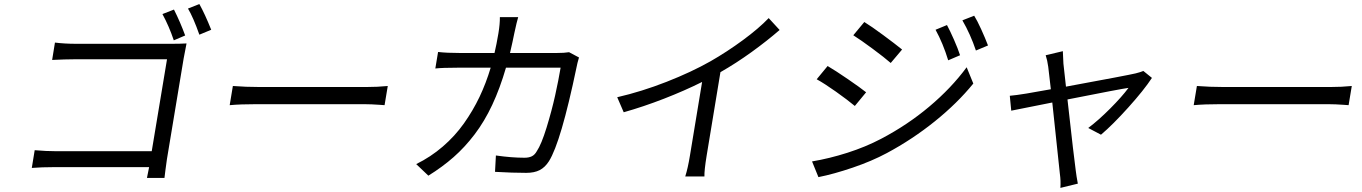

<svg xmlns="http://www.w3.org/2000/svg" viewBox="-20 -836 6682 942"><path d="M888.5 -661.9 832.7 -638.1Q809.7 -706.7 777 -767L833.5 -789.1Q864.3 -728 888.5 -661.9ZM881 -549 799 -55Q795.8 -35.5 791.7 -1.8Q787.6 32 786.9 36.9H701Q704.5 16.7 711.6 -16H244.7Q184.3 -16 136 -12.1L150.2 -99.1Q207.4 -94.1 255.7 -94.1H724.4L799.4 -545.1H341.3Q301.8 -545.1 235.8 -541.9L249.6 -627.1Q297.9 -621.1 353 -621.1H823.9Q863.3 -621.1 895.2 -622.9Q886.4 -580.6 881 -549ZM902.3 -794 958.1 -816.1Q985.1 -767.8 1016.3 -690L958.1 -665.8Q928.3 -750.4 902.3 -794Z M1106.9 -320 1122.5 -414.1Q1187.1 -409.1 1253.6 -409.1H1777.7Q1832.7 -409.1 1882.5 -414.1L1866.8 -320Q1862.9 -320.3 1843.4 -321.7Q1823.9 -323.2 1804 -324Q1784.1 -324.9 1764.9 -324.9H1239.7Q1158.4 -324.9 1106.9 -320Z M2022 -30.9Q2093 -65.7 2152.5 -117Q2212 -168.3 2256.2 -230.6Q2300.4 -293 2332.6 -360.4Q2364.7 -427.9 2387.4 -503.9H2226.2Q2150.6 -503.9 2115.8 -500L2129.3 -581Q2171.9 -576 2237.2 -576H2406.2Q2416.2 -618.3 2425.4 -672.9Q2432.9 -718 2432.5 -752.1H2522.4Q2515.6 -730.1 2503.6 -674Q2496.1 -635.7 2482.2 -576H2710.2Q2749.6 -576 2772 -579.9L2820.7 -554Q2811.8 -524.1 2808.9 -507.1Q2731.9 -137.8 2673.3 -45.1Q2654.1 -14.9 2627.8 -1.4Q2601.6 12.1 2561.8 12.1Q2495 12.1 2408.7 7.1L2413 -73.2Q2490.1 -62.1 2553.3 -62.1Q2574.9 -62.1 2589.3 -69.2Q2603.7 -76.3 2613.6 -94.1Q2636 -127.1 2661.6 -210Q2687.1 -293 2703.7 -367.9Q2720.2 -442.8 2730.5 -503.9H2462.4Q2432.9 -402.3 2394.9 -321.2Q2356.9 -240.1 2308.6 -176.7Q2260.3 -113.3 2205.6 -65.2Q2150.9 -17 2081.7 25.9Z M3751.4 -747.2 3805 -688.9Q3743.6 -635.7 3668 -581Q3592.3 -526.3 3514.6 -481.9L3447.1 -73.2Q3435 0.7 3436.1 29.8H3342Q3355.1 -11.4 3365.1 -73.2L3424.7 -433.9Q3338.8 -391 3237.7 -351.7Q3136.7 -312.5 3040.1 -285.2L3008.2 -359Q3127.5 -386.4 3250.2 -434.5Q3372.9 -482.6 3465.6 -535.2Q3546.9 -581.7 3625 -639.2Q3703.1 -696.7 3751.4 -747.2Z M4626.1 -713.1Q4641 -685.4 4660.5 -641.2Q4680 -596.9 4690.3 -565L4632.1 -540.1Q4606.5 -623.9 4570 -690ZM4759.6 -758.9Q4774.1 -735.8 4793.9 -692.5Q4813.6 -649.1 4827.4 -612.9L4768.1 -588.1Q4740.8 -669 4701.7 -736.2ZM4220.5 -728Q4255.3 -706.7 4313.2 -663.9Q4371.1 -621.1 4405.9 -593L4350.1 -527Q4319.6 -553.6 4261.9 -596.4Q4204.2 -639.2 4166.5 -663ZM3964.1 -44Q4049 -58.2 4138 -86.6Q4226.9 -115.1 4302.6 -154.8Q4431.5 -222.3 4539.2 -312.9Q4647 -403.4 4722.7 -506L4755.3 -426.1Q4676.8 -329.5 4566.6 -240.8Q4456.3 -152 4331 -84.9Q4257.5 -45.5 4164.1 -13.7Q4070.7 18.1 3995.4 33ZM4040.5 -512.1Q4078.1 -490.1 4139.6 -448Q4201 -405.9 4229.4 -383.2L4174 -316.1Q4138.8 -345.5 4081.5 -386.2Q4024.1 -426.8 3986.9 -447.1Z M5589.5 -487.9 5631.7 -453.8Q5592.3 -393.8 5515.8 -308.8Q5439.3 -223.7 5381.7 -175.1L5319.2 -208.1Q5369.7 -246.1 5427 -303.6Q5484.4 -361.2 5516.7 -404.8Q5482.6 -400.6 5217.3 -348Q5250 -54 5257.8 0Q5261 27 5268.1 65L5182.5 85.9Q5185 51.8 5180 17Q5170.5 -66.1 5142.8 -333.1Q4973.7 -300.1 4941.4 -293L4934.3 -366.1Q4964.5 -368.6 5016.3 -377.1Q5056.5 -383.5 5135.7 -398.1Q5124.3 -499.6 5122.9 -508.2Q5118.6 -540.5 5110.4 -565L5194.6 -584.9Q5195 -575.6 5196 -553.8Q5197.1 -532 5197.4 -524.1L5209.9 -410.9Q5516 -467.3 5551.5 -475.9Q5579.2 -483 5589.5 -487.9Z M5836.6 -320 5852.3 -414.1Q5916.9 -409.1 5983.3 -409.1H6507.5Q6562.5 -409.1 6612.2 -414.1L6596.6 -320Q6592.7 -320.3 6573.2 -321.7Q6553.6 -323.2 6533.7 -324Q6513.8 -324.9 6494.7 -324.9H5969.5Q5888.1 -324.9 5836.6 -320Z"/></svg>

Font: Karasuma Gothic
Style: Italic
Weight: 400
Italic angle: -9.39999°
Designer: Rasmus Andersson / Ryoko Nishizuka
Foundry: Genbu
Version: Version 1.00